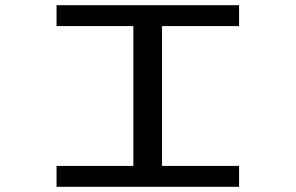

<svg xmlns="http://www.w3.org/2000/svg" viewBox="-20 -720 1140 740"><path d="M198 0V-80.5H494V-619.5H198V-700H901.5V-619.5H604.5V-80.5H901.5V0Z"/></svg>

Font: Trispace Expanded
Style: Regular
Weight: 400
Width: 7
Designer: Tyler Finck
Foundry: Etcetera Type Company
Version: Version 1.210; ttfautohint (v1.8.3)